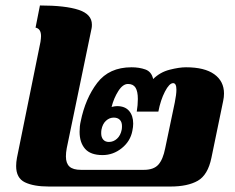

<svg xmlns="http://www.w3.org/2000/svg" viewBox="-20 -682 859 702"><path d="M39 -75Q39 -89 42 -105L128 -529Q130 -543 130 -550Q130 -577 110 -581L126 -662Q219 -662 267.5 -646Q316 -630 316 -592Q316 -583 315 -579L224 -140Q221 -124 221 -110Q221 -85 234 -73Q247 -61 276 -61H506Q542 -61 559 -80Q576 -99 584 -140L619 -307Q625 -337 625 -354Q625 -378 613 -378Q599 -378 583 -347Q567 -316 559 -274H480Q484 -298 484 -320Q484 -348 475.5 -361.5Q467 -375 448 -375Q429 -375 412.5 -349Q396 -323 388 -291Q400 -294 408 -294Q437 -294 452 -276.5Q467 -259 467 -230Q467 -218 464 -204Q457 -166 425.5 -140.5Q394 -115 355 -115Q311 -115 291 -138Q271 -161 271 -200Q271 -221 275 -238Q292 -322 335.5 -379Q379 -436 461 -436Q489 -436 511.5 -428Q534 -420 540 -393Q565 -418 600 -427Q635 -436 660 -436Q728 -436 763.5 -410.5Q799 -385 799 -340Q799 -327 796 -313L753 -105Q740 -42 703 -21Q666 0 603 0H159Q103 0 71 -15.5Q39 -31 39 -75ZM425 -208Q426 -213 426 -221Q426 -236 418 -244Q410 -252 396 -252Q380 -252 367.5 -240.5Q355 -229 351 -208Q350 -203 350 -195Q350 -180 357.5 -171.5Q365 -163 378 -163Q395 -163 408 -175Q421 -187 425 -208Z"/></svg>

Font: Trirong Black
Style: Italic
Weight: 900
Italic angle: -12°
Designer: Katatrad Team
Foundry: CadsonDemak
Version: Version 1.001